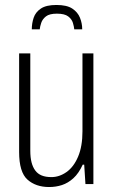

<svg xmlns="http://www.w3.org/2000/svg" viewBox="-20 -741 459 773"><path d="M178 12Q124 12 90.5 -18Q57 -48 57 -129V-526H102V-134Q102 -107 107 -87.5Q112 -68 122 -54.5Q132 -41 148 -34.5Q164 -28 187 -28Q219 -28 248 -48.5Q277 -69 294.5 -110.5Q312 -152 312 -212V-526H356V0H324L319 -78H313Q297 -43 275.5 -23.5Q254 -4 229.5 4Q205 12 178 12ZM207 -721Q249 -721 271 -706.5Q293 -692 302 -669.5Q311 -647 311 -623H279Q278 -634 273.5 -649Q269 -664 254.5 -675Q240 -686 209 -686Q179 -686 165 -675Q151 -664 146 -649Q141 -634 140 -623H108Q108 -647 115.5 -669.5Q123 -692 144.5 -706.5Q166 -721 207 -721Z"/></svg>

Font: Archivo Condensed Thin
Style: Regular
Weight: 250
Width: 3
Designer: Hector Gatti
Foundry: Omnibus-Type
Version: Version 2.001